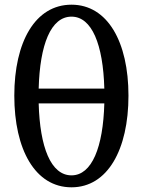

<svg xmlns="http://www.w3.org/2000/svg" viewBox="-20 -784 610 819"><path d="M285 -36C197 -36 150 -156 145 -343H425C420 -156 372 -36 285 -36ZM41 -376C41 -146 130 15 285 15C439 15 528 -146 528 -376C528 -605 439 -764 285 -764C130 -764 41 -605 41 -376ZM145 -406C150 -594 197 -713 285 -713C372 -713 420 -594 425 -406Z"/></svg>

Font: LT Superior Serif Medium
Style: Regular
Weight: 500
Designer: Daniel Lyons
Foundry: LyonsType
Version: Version 2.120;FEAKit 1.0